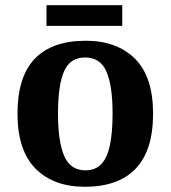

<svg xmlns="http://www.w3.org/2000/svg" viewBox="-20 -705 653 735"><path d="M305 10Q185 10 116 -59.5Q47 -129 47 -270Q47 -411 113 -480Q179 -549 308 -549Q428 -549 497 -480Q566 -411 566 -270Q566 -129 499.5 -59.5Q433 10 305 10ZM307 -53Q346 -53 368.5 -77.5Q391 -102 401 -150.5Q411 -199 411 -270Q411 -377 387.5 -431Q364 -485 306 -485Q248 -485 225 -431.5Q202 -378 202 -270Q202 -164 225.5 -108.5Q249 -53 307 -53ZM158 -606V-685H448V-606Z"/></svg>

Font: Noto Serif Tamil
Style: Bold
Weight: 700
Designer: Indian Type Foundry, Tom Grace, and the Monotype Design Team
Foundry: Monotype Imaging Inc.
Version: Version 2.003